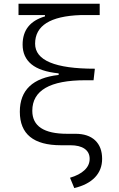

<svg xmlns="http://www.w3.org/2000/svg" viewBox="-20 -752 626 1007"><path d="M299.8 9.8Q84 9.8 84 -166Q84 -336.4 287.6 -358.9V-367.2Q190.9 -377 144.8 -415Q98.6 -453.1 98.6 -518.1Q98.6 -631.8 215.8 -666V-672.9H77.1V-732.4H502.9V-672.9H402.3Q164.1 -664.6 164.1 -522.9Q164.1 -391.6 477.5 -391.6L470.7 -331.1H427.2Q149.4 -331.1 149.4 -170.9Q149.4 -50.3 332 -50.3H375.5Q442.4 -50.3 479 -15.9Q515.6 18.6 515.6 81.1Q515.6 138.7 478.3 178Q440.9 217.3 369.6 234.4L347.2 180.2Q396 166 423.1 140.6Q450.2 115.2 450.2 81.1Q450.2 46.9 423.8 28.3Q397.5 9.8 349.1 9.8Z"/></svg>

Font: CaskaydiaMono NF Light
Style: Regular
Weight: 300
Designer: Aaron Bell
Foundry: Saja Typeworks
Version: Version 2111.001; ttfautohint (v1.8.4);Nerd Fonts 3.1.1